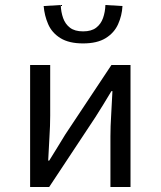

<svg xmlns="http://www.w3.org/2000/svg" viewBox="-20 -745 640 765"><path d="M100 0V-486H180V-284Q180 -245 177 -198.5Q174 -152 172 -105H176Q190 -128 208.5 -157.5Q227 -187 240 -209L424 -486H500V0H420V-202Q420 -241 423 -288Q426 -335 428 -382H424Q411 -360 392.5 -330Q374 -300 360 -278L176 0ZM311 -572Q255 -572 221 -593Q187 -614 172 -648.5Q157 -683 154 -721L222 -725Q223 -697 231.5 -673Q240 -649 259 -634.5Q278 -620 311 -620Q344 -620 363 -634.5Q382 -649 390.5 -673Q399 -697 400 -725L468 -721Q466 -683 450.5 -648.5Q435 -614 401 -593Q367 -572 311 -572Z"/></svg>

Font: Source Code Pro
Style: Regular
Weight: 400
Monospace: yes
Designer: Paul D. Hunt, Teo Tuominen
Foundry: Adobe Systems Incorporated
Version: Version 1.018;hotconv 1.0.116;makeotfexe 2.5.65601